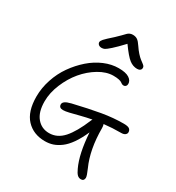

<svg xmlns="http://www.w3.org/2000/svg" viewBox="-247 -1112 1258 1375"><g transform="rotate(30 382.0 -424.5)"><path d="M294.9 -772Q278.8 -772 269.3 -780Q259.8 -788.1 259.8 -799.8Q259.8 -810.1 273.4 -825.7Q287.1 -841.3 338.9 -887.2Q356.9 -903.8 375 -922.4Q393.1 -940.9 400.1 -948.2Q407.2 -955.6 418 -960.7Q428.7 -965.8 442.9 -965.8Q465.3 -965.8 481 -955.3Q496.6 -944.8 516.1 -915Q533.2 -889.2 551 -869.6Q568.8 -850.1 581.1 -840.6Q593.3 -831.1 603.3 -823.7Q613.3 -816.4 618.2 -810.3Q623 -804.2 623 -795.9Q623 -783.2 614 -776.1Q605 -769 589.8 -769Q554.7 -769 524.4 -792.5Q494.1 -815.9 440.9 -890.1Q391.1 -836.9 360.8 -810.1Q330.6 -783.2 319.1 -777.6Q307.6 -772 294.9 -772ZM277.8 -248Q244.1 -248 244.1 -276.9Q244.1 -290 258.1 -300.5Q272 -311 307.1 -319.8Q434.6 -350.1 526.6 -366Q618.7 -381.8 704.1 -381.8Q738.8 -381.8 751.5 -372.1Q764.2 -362.3 764.2 -344.2Q764.2 -332.5 753.2 -323.7Q742.2 -314.9 722.2 -314.9Q647.5 -314.9 580.1 -307.1Q585 -293.9 585 -276.9Q585 -100.1 641.1 23.9Q663.1 73.2 663.1 89.8Q663.1 102.5 656.2 109.9Q649.4 117.2 637.2 117.2Q618.7 117.2 606 104.7Q593.3 92.3 580.1 63Q534.2 -33.7 522.9 -205.1Q495.6 -143.1 465.6 -100.1Q435.5 -57.1 403.8 -33.7Q372.1 -10.3 341.8 -0.2Q311.5 9.8 276.9 9.8Q181.2 9.8 123 -52.2Q64.9 -114.3 64.9 -237.8Q64.9 -308.6 88.4 -379.6Q111.8 -450.7 152.8 -508.8Q193.8 -566.9 245.6 -612.3Q297.4 -657.7 357.2 -682.9Q417 -708 475.1 -708Q533.2 -708 561.5 -689.9Q589.8 -671.9 589.8 -644Q589.8 -631.8 583 -624.5Q576.2 -617.2 565.9 -617.2Q557.6 -617.2 550.5 -621.1Q543.5 -625 537.6 -629.6Q531.7 -634.3 514.2 -638.2Q496.6 -642.1 469.2 -642.1Q411.6 -642.1 350.6 -605.7Q289.6 -569.3 241.9 -512.5Q194.3 -455.6 163.6 -381.6Q132.8 -307.6 132.8 -236.8Q132.8 -148.9 171.9 -102.1Q210.9 -55.2 273.9 -55.2Q340.8 -55.2 391.1 -111.3Q441.4 -167.5 488.8 -282.2Q489.7 -284.2 490.7 -286.4Q491.7 -288.6 493.2 -291Q494.6 -293.5 495.1 -294.9Q452.1 -287.1 404.1 -274.7Q356 -262.2 326.2 -255.1Q296.4 -248 277.8 -248Z"/></g></svg>

Font: Shantell Sans Irregular
Style: Regular
Weight: 300
Designer: Stephen Nixon, Anya Danilova, Shantell Martin
Foundry: Arrow Type
Version: Version 1.006;[9816181b4]